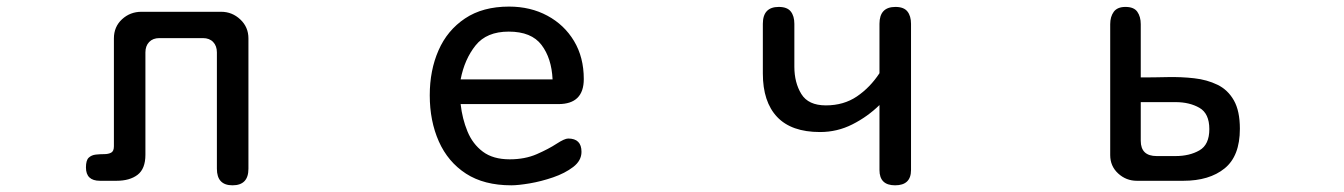

<svg xmlns="http://www.w3.org/2000/svg" viewBox="-20 -554 4040 577"><path d="M678.7 2.9Q631.8 2.9 631.8 -46.9V-396.5Q631.8 -416 620.6 -427.7Q609.4 -439.5 589.8 -439.5H459Q439.5 -439.5 428.2 -427.7Q417 -416 417 -396.5V-88.9Q417 -46.9 393.6 -28.8Q370.1 -10.7 330.1 -10.7H280.3Q238.3 -10.7 238.3 -50.8Q238.3 -72.3 246.6 -80.1Q254.9 -87.9 267.6 -89.4Q280.3 -90.8 293 -90.8Q305.7 -90.8 314 -95.2Q322.3 -99.6 322.3 -114.3V-438.5Q322.3 -473.6 346.7 -496.1Q371.1 -518.6 405.3 -518.6H644.5Q677.7 -518.6 702.1 -495.6Q726.6 -472.7 726.6 -438.5V-46.9Q726.6 2.9 678.7 2.9Z M1516.6 2.9Q1434.6 2.9 1380.4 -32.2Q1326.2 -67.4 1298.8 -128.9Q1271.5 -190.4 1271.5 -267.6Q1271.5 -342.8 1297.9 -402.8Q1324.2 -462.9 1377.4 -498.5Q1430.7 -534.2 1509.8 -534.2Q1574.2 -534.2 1625 -506.8Q1675.8 -479.5 1705.1 -430.7Q1734.4 -381.8 1734.4 -316.4Q1734.4 -241.2 1658.2 -241.2H1364.3Q1369.1 -197.3 1384.8 -159.2Q1400.4 -121.1 1431.2 -98.1Q1461.9 -75.2 1511.7 -75.2Q1557.6 -75.2 1593.3 -90.8Q1628.9 -106.4 1652.8 -122.1Q1676.8 -137.7 1687.5 -137.7Q1727.5 -137.7 1727.5 -97.7Q1727.5 -71.3 1702.6 -52.2Q1677.7 -33.2 1642.1 -21Q1606.4 -8.8 1571.8 -2.9Q1537.1 2.9 1516.6 2.9ZM1364.3 -315.4H1640.6Q1637.7 -378.9 1607.4 -418.9Q1577.1 -459 1508.8 -459Q1442.4 -459 1409.2 -417.5Q1376 -376 1364.3 -315.4Z M2669.9 2.9Q2623 2.9 2623 -43V-238.3Q2586.9 -203.1 2541.5 -180.2Q2496.1 -157.2 2444.3 -157.2Q2358.4 -157.2 2315.4 -202.6Q2272.5 -248 2272.5 -333V-482.4Q2272.5 -533.2 2320.3 -533.2Q2345.7 -533.2 2356.4 -519.5Q2367.2 -505.9 2367.2 -482.4V-353.5Q2367.2 -305.7 2388.2 -271.5Q2409.2 -237.3 2461.9 -237.3Q2515.6 -237.3 2555.2 -264.2Q2594.7 -291 2623 -334V-482.4Q2623 -533.2 2670.9 -533.2Q2696.3 -533.2 2707 -519.5Q2717.8 -505.9 2717.8 -482.4V-43Q2717.8 2.9 2669.9 2.9Z M3396.5 -10.7Q3364.3 -10.7 3340.3 -32.7Q3316.4 -54.7 3316.4 -87.9V-481.4Q3316.4 -503.9 3327.1 -518.6Q3337.9 -533.2 3362.3 -533.2Q3387.7 -533.2 3397.9 -518.6Q3408.2 -503.9 3408.2 -481.4V-321.3Q3447.3 -321.3 3488.8 -322.3Q3530.3 -323.2 3568.8 -318.8Q3607.4 -314.5 3638.7 -299.3Q3669.9 -284.2 3688 -252.4Q3706.1 -220.7 3706.1 -167Q3706.1 -85 3660.2 -47.9Q3614.3 -10.7 3536.1 -10.7ZM3456.1 -85H3512.7Q3554.7 -85 3584.5 -102.1Q3614.3 -119.1 3614.3 -166Q3614.3 -212.9 3584.5 -230Q3554.7 -247.1 3512.7 -247.1H3408.2V-130.9Q3408.2 -85 3456.1 -85Z"/></svg>

Font: Kosugi Maru
Style: Regular
Weight: 400
Designer: MOTOYA
Version: Version 4.002